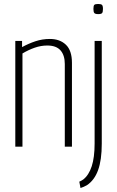

<svg xmlns="http://www.w3.org/2000/svg" viewBox="-20 -738 589 966"><path d="M57 0V-532H91V-501Q124 -519 158.5 -530.5Q193 -542 231 -542Q281 -542 311.5 -513Q342 -484 342 -422V0H306V-416Q306 -460 284.5 -484.5Q263 -509 218 -509Q186 -509 154.5 -498Q123 -487 93 -469V0ZM474 -667Q460 -667 455 -672Q450 -677 450 -693Q450 -709 454.5 -713.5Q459 -718 474 -718Q488 -718 493 -713.5Q498 -709 498 -693Q498 -677 493.5 -672Q489 -667 474 -667ZM492 -532V-15Q492 67 473.5 118Q455 169 417 194Q401 203 385 208L379 176Q389 172 399 165Q427 143 441.5 98.5Q456 54 456 -16V-532Z"/></svg>

Font: Georama SemiCondensed ExtraLight
Style: Regular
Weight: 200
Width: 4
Designer: Jean-Baptiste Levee
Foundry: Production Type
Version: Version 1.000